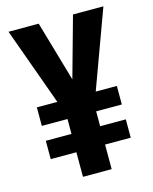

<svg xmlns="http://www.w3.org/2000/svg" viewBox="-109 -787 687 860"><g transform="rotate(-15 234.5 -357.0)"><path d="M235 -434 313 -714H454L322 -354H420V-268H301V-199H420V-114H301V0H168V-114H49V-199H168V-268H49V-354H144L14 -714H154Z"/></g></svg>

Font: Noto Sans Khmer UI ExtraCondensed
Style: Bold
Weight: 700
Width: 2
Designer: Danh Hong and the Monotype Design Team
Foundry: Monotype Imaging Inc.
Version: Version 2.002; ttfautohint (v1.8.4.7-5d5b)